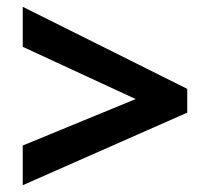

<svg xmlns="http://www.w3.org/2000/svg" viewBox="-20 -645 620 566"><path d="M47 -216 380 -353 47 -507V-625L532 -383V-313L47 -99Z"/></svg>

Font: Noto Sans Syriac Eastern
Style: Bold
Weight: 700
Designer: Patrick Giasson and the Monotype Design Team
Foundry: Monotype Imaging Inc.
Version: Version 3.001